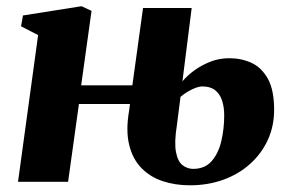

<svg xmlns="http://www.w3.org/2000/svg" viewBox="-20 -570 910 602"><path d="M575.5 11Q529 11 489.5 -2.2Q450 -15.5 422.8 -43.8Q395.5 -72 384.8 -116.8Q374 -161.5 385 -224L387.5 -244H227.5L193.5 0H36.5L99.5 -460L46 -487.5L52 -521.5L235.5 -550.5L267 -536L234.5 -302.5H395L428.5 -545H581L552 -315Q567.5 -333.5 590 -349.8Q612.5 -366 640.2 -376.8Q668 -387.5 699 -387.5Q737 -387.5 768.8 -372.8Q800.5 -358 820 -322.8Q839.5 -287.5 839.5 -226Q839.5 -173.5 819.2 -130.2Q799 -87 763.2 -55.2Q727.5 -23.5 679.5 -6.2Q631.5 11 575.5 11ZM585.5 -40.5Q622.5 -40.5 643.8 -65Q665 -89.5 674 -128Q683 -166.5 683 -208.5Q683 -234.5 676.2 -255Q669.5 -275.5 654.5 -287.2Q639.5 -299 615 -299Q605.5 -299 593.8 -294.8Q582 -290.5 569.8 -283.2Q557.5 -276 546 -266.5Q543 -245.5 540.5 -223.8Q538 -202 534.5 -176.5Q526 -123 531.8 -93.2Q537.5 -63.5 552.5 -52Q567.5 -40.5 585.5 -40.5Z"/></svg>

Font: Merriweather 60pt Black
Style: Italic
Weight: 900
Italic angle: -7.8°
Version: Version 2.101